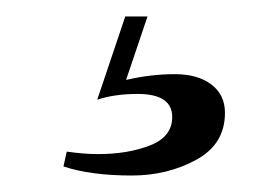

<svg xmlns="http://www.w3.org/2000/svg" viewBox="-20 -25 336 233"><path d="M133 72Q163 65 192 65Q220 65 236.5 77.5Q253 90 253 112Q253 150 218 169Q183 188 140 188Q90 188 57 177L61 159Q82 162 99 162Q135 162 162 151.5Q189 141 189 117Q189 89 147 89Q119 89 98 96L132 -5H159Z"/></svg>

Font: Playfair Display SC
Style: Regular
Weight: 400
Designer: Claus Eggers Sørensen
Foundry: Claus Eggers Sørensen
Version: Version 1.200; ttfautohint (v1.6)